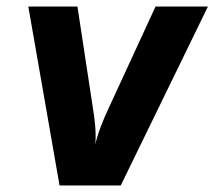

<svg xmlns="http://www.w3.org/2000/svg" viewBox="-20 -570 659 590"><path d="M163 0 67 -550H218L265 -241Q270 -213 272.5 -183Q275 -153 273 -127Q279 -153 290.5 -183Q302 -213 315 -240L458 -550H619L351 0Z"/></svg>

Font: JetBrains Mono NL ExtraBold
Style: Italic
Weight: 800
Italic angle: -9°
Monospace: yes
Designer: Philipp Nurullin, Konstantin Bulenkov
Foundry: JetBrains
Version: Version 2.305; ttfautohint (v1.8.4.7-5d5b)